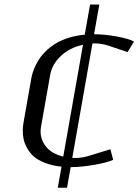

<svg xmlns="http://www.w3.org/2000/svg" viewBox="-20 -812 629 873"><path d="M301.3 -52.2 284.7 41.5H242.7L259.8 -54.2Q217.8 -58.6 185.5 -71Q153.3 -83.5 134.5 -99.9Q115.7 -116.2 103.8 -137.7Q91.8 -159.2 87.6 -178.2Q83.5 -197.3 83.5 -218.3Q83.5 -236.3 86.9 -254.4L122.1 -454.1Q124.5 -468.3 129.2 -483.2Q133.8 -498 143.1 -516.8Q152.3 -535.6 164.6 -552.5Q176.8 -569.3 196 -586.7Q215.3 -604 238.8 -617.4Q262.2 -630.9 294.9 -640.9Q327.6 -650.9 365.2 -654.3L389.6 -791.5H431.6L407.7 -656.2Q456.1 -656.2 511.5 -646Q566.9 -635.7 589.4 -623L560.1 -575.2L471.2 -605Q459.5 -608.9 442.9 -611.8Q426.3 -614.7 416 -614.7H400.4L308.6 -93.8H324.2Q352.5 -93.8 382.8 -103L481.9 -133.3L494.6 -85.4Q467.8 -72.8 408.7 -62.5Q349.6 -52.2 306.2 -52.2ZM267.6 -100.1 357.4 -608.4Q295.9 -595.2 256.1 -556.9Q216.3 -518.6 208.5 -473.1L166.5 -235.4Q164.6 -225.1 164.6 -214.8Q164.6 -174.8 190.9 -143.3Q217.3 -111.8 267.6 -100.1Z"/></svg>

Font: Resagnicto
Style: Italic
Weight: 500
Italic angle: -10°
Version: Version 0.999